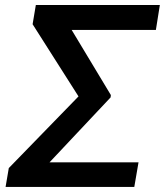

<svg xmlns="http://www.w3.org/2000/svg" viewBox="-20 -736 649 756"><path d="M525.4 -96.7 508.8 0H48.3L65.4 -96.7ZM609.4 -716.3 593.8 -618.2H145.5L161.1 -716.3ZM416.5 -361.8 415.5 -352.5 84 0H2L14.6 -74.2L289.1 -356.4L108.4 -640.6L121.1 -716.3H203.1Z"/></svg>

Font: Inter Tight Medium
Style: Italic
Weight: 500
Italic angle: -9.39999°
Designer: Rasmus Andersson
Foundry: rsms
Version: Version 3.004